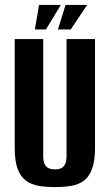

<svg xmlns="http://www.w3.org/2000/svg" viewBox="-20 -750 447 782"><path d="M204 12Q168 12 138 7Q108 2 86 -14Q64 -30 52 -61.5Q40 -93 40 -147V-591H156V-114Q156 -93 162.5 -80.5Q169 -68 180 -64Q191 -60 204 -60Q216 -60 227 -64Q238 -68 244.5 -80.5Q251 -93 251 -114V-591H367V-147Q367 -94 355 -62Q343 -30 321.5 -14Q300 2 269.5 7Q239 12 204 12ZM122 -630 139 -730H228L167 -630ZM216 -630 247 -730H335L268 -630Z"/></svg>

Font: Alumni Sans
Style: Bold
Weight: 700
Designer: Robert E. Leuschke
Foundry: Robert E. Leuschke
Version: Version 1.018